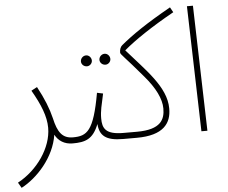

<svg xmlns="http://www.w3.org/2000/svg" viewBox="-74 -784 1289 1085"><g transform="rotate(-5 571.0 -241.5)"><path d="M5 230C95 183 196 74 215 -53C234 -17 268 5 314 5C332 5 339 -3 339 -12C339 -21 334 -29 319 -29C259 -29 233 -66 215 -147C202 -201 179 -260 141 -330L108 -312C156 -229 184 -160 184 -95C184 18 99 139 -13 199Z M538 -422C554 -422 568 -436 568 -452C568 -469 554 -484 538 -484C520 -484 506 -469 506 -452C506 -436 520 -422 538 -422ZM433 -422C449 -422 463 -436 463 -452C463 -469 449 -484 433 -484C415 -484 401 -469 401 -452C401 -436 415 -422 433 -422ZM314 5C386 5 430 -8 463 -92C468 -26 502 5 600 5C617 5 624 -3 624 -12C624 -21 620 -29 605 -29C503 -29 487 -66 487 -122C487 -164 496 -196 510 -261L476 -268C438 -54 399 -29 319 -29Z M600 5H678C829 5 876 -60 875 -145C875 -267 760 -373 656 -493C721 -548 818 -613 945 -684L929 -713C792 -636 707 -578 642 -524C632 -516 626 -501 626 -483C626 -472 650 -455 751 -335C810 -266 842 -202 842 -147C842 -86 819 -29 682 -29H605Z M1045 0H1079L1059 -711H1025Z"/></g></svg>

Font: Noto Sans Arabic UI Cn XLt
Style: Regular
Weight: 200
Width: 3
Designer: Monotype Design Team, Nadine Chahine and Nizar Qandah
Foundry: Monotype Imaging Inc.
Version: Version 2.010